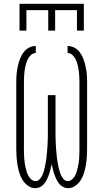

<svg xmlns="http://www.w3.org/2000/svg" viewBox="-20 -975 540 1003"><path d="M336 8Q322 8 309.5 1.5Q297 -5 288.5 -16Q280 -27 274 -39.5Q268 -52 263.5 -65Q259 -78 256 -91.5Q253 -105 250 -118Q247 -105 244 -91.5Q241 -78 236.5 -65Q232 -52 226 -39.5Q220 -27 211.5 -16Q203 -5 190.5 1.5Q178 8 164 8Q144 8 126.5 -4.5Q109 -17 98 -34.5Q87 -52 81 -72Q75 -92 71.5 -112.5Q68 -133 66.5 -153.5Q65 -174 65 -195V-540Q65 -555 65.5 -570.5Q66 -586 68 -601Q70 -616 73.5 -631Q77 -646 82 -660.5Q87 -675 94.5 -688.5Q102 -702 112.5 -712.5Q123 -723 137.5 -729Q152 -735 167 -735V-698Q152 -698 140.5 -686.5Q129 -675 123 -661Q117 -647 113.5 -632Q110 -617 108 -601.5Q106 -586 105.5 -570.5Q105 -555 105 -540V-195Q105 -183 105.5 -171Q106 -159 106.5 -147.5Q107 -136 109 -124Q111 -112 113.5 -100.5Q116 -89 119.5 -77.5Q123 -66 129 -55.5Q135 -45 144.5 -37Q154 -29 166 -29Q178 -29 186.5 -38Q195 -47 200 -57.5Q205 -68 208.5 -79.5Q212 -91 214.5 -103Q217 -115 219 -126.5Q221 -138 222.5 -150Q224 -162 225 -174Q226 -186 227 -198Q228 -210 228.5 -222Q229 -234 229.5 -246Q230 -258 230 -270Q230 -282 230 -294V-478H270V-294Q270 -282 270 -270Q270 -258 270.5 -246Q271 -234 271.5 -222Q272 -210 273 -198Q274 -186 275 -174Q276 -162 277.5 -150Q279 -138 281 -126.5Q283 -115 285.5 -103Q288 -91 291.5 -79.5Q295 -68 300 -57.5Q305 -47 313.5 -38Q322 -29 334 -29Q346 -29 355.5 -37Q365 -45 371 -55.5Q377 -66 380.5 -77.5Q384 -89 386.5 -100.5Q389 -112 391 -124Q393 -136 393.5 -147.5Q394 -159 394.5 -171Q395 -183 395 -195V-540Q395 -555 394.5 -570.5Q394 -586 392 -601.5Q390 -617 386.5 -632Q383 -647 377 -661Q371 -675 359.5 -686.5Q348 -698 333 -698V-735Q348 -735 362.5 -729Q377 -723 387.5 -712.5Q398 -702 405.5 -688.5Q413 -675 418 -660.5Q423 -646 426.5 -631Q430 -616 432 -601Q434 -586 434.5 -570.5Q435 -555 435 -540V-195Q435 -174 433.5 -153.5Q432 -133 428.5 -112.5Q425 -92 419 -72Q413 -52 402 -34.5Q391 -17 373.5 -4.5Q356 8 336 8ZM82 -815V-955H418V-815H382V-922H268V-815H232V-922H118V-815Z"/></svg>

Font: Iosevka Slab Extralight
Style: Regular
Weight: 200
Monospace: yes
Designer: Belleve Invis
Foundry: Belleve Invis
Version: Version 11.1.1; ttfautohint (v1.8.3)